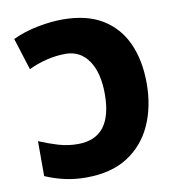

<svg xmlns="http://www.w3.org/2000/svg" viewBox="-82 -798 813 882"><g transform="rotate(-10 324.5 -357.0)"><path d="M250 10Q197 10 150.5 -0.5Q104 -11 60 -30V-193Q105 -174 148.5 -161Q192 -148 239 -148Q400 -148 400 -353Q400 -453 361 -509.5Q322 -566 254 -566Q209 -566 164.5 -555Q120 -544 81 -525L34 -674Q89 -700 152 -712Q215 -724 267 -724Q379 -724 452 -680Q525 -636 561.5 -556Q598 -476 598 -368Q598 -260 559.5 -174.5Q521 -89 444 -39.5Q367 10 250 10Z"/></g></svg>

Font: Noto Sans Black
Style: Regular
Weight: 900
Designer: Monotype Design Team
Foundry: Monotype Imaging Inc.
Version: Version 2.007